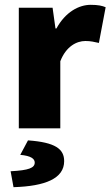

<svg xmlns="http://www.w3.org/2000/svg" viewBox="-20 -532 458 796"><path d="M58 0H230V-278C254 -340 298 -362 334 -362C356 -362 372 -358 390 -354L418 -502C404 -508 387 -512 356 -512C307 -512 251 -482 214 -414H210L198 -500H58ZM36 244C168 240 246 208 246 136C246 86 210 58 96 50L64 110C108 114 124 126 124 142C124 164 100 174 24 178Z"/></svg>

Font: Giro Sans Black
Style: Regular
Weight: 900
Designer: Paul D. Hunt
Foundry: Adobe Systems Incorporated
Version: Version 1.000;PS 1.0;hotconv 1.0.88;makeotf.lib2.5.647800